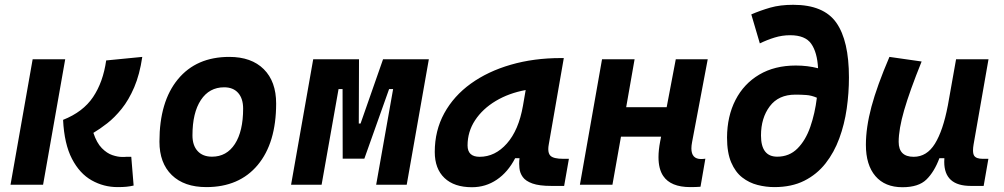

<svg xmlns="http://www.w3.org/2000/svg" viewBox="-20 -762 4142 792"><path d="M464.8 9.8Q407.7 9.8 358.2 -18.1Q308.6 -45.9 276.9 -106.9Q245.1 -168 240.2 -267.6Q322.8 -300.3 364 -361.8Q405.3 -423.3 418 -512.7L566.9 -527.3Q556.2 -454.6 533.7 -402.1Q511.2 -349.6 481.9 -313.2Q452.6 -276.9 422.1 -253.2Q391.6 -229.5 365.2 -213.9Q378.9 -172.4 400.1 -150.9Q421.4 -129.4 443.6 -122.1Q465.8 -114.7 481.9 -114.7Q488.8 -114.7 493.7 -114.7Q498 -114.7 501.5 -115.2Q505.9 -115.2 510.3 -115.2Q514.6 -115.2 521.5 -115.2L531.2 3.4Q516.6 6.8 501.7 8.3Q486.8 9.8 464.8 9.8ZM23.4 0 114.7 -517.6H249L157.7 0Z M831.1 9.8Q739.7 9.8 688.7 -39.8Q637.7 -89.4 637.7 -177.7Q637.7 -342.8 713.9 -435.1Q790 -527.3 925.8 -527.3Q1017.1 -527.3 1068.1 -476.6Q1119.1 -425.8 1119.1 -335Q1119.1 -172.4 1043 -81.3Q966.8 9.8 831.1 9.8ZM854.5 -115.7Q915 -115.7 949 -168.2Q982.9 -220.7 982.9 -314Q982.9 -355.5 962.4 -378.7Q941.9 -401.9 904.8 -401.9Q843.3 -401.9 808.6 -349.4Q773.9 -296.9 773.9 -203.6Q773.9 -162.1 795.2 -138.9Q816.4 -115.7 854.5 -115.7Z M1180.7 0 1272 -517.6H1460.9L1460 -252.4H1467.3L1560.1 -517.6H1749L1657.7 0H1531.7L1601.6 -394.5H1585L1482.9 -107.4H1393.6L1393.1 -394.5H1376.5L1306.6 0Z M1926.8 10.3Q1853.5 10.3 1813.5 -27.8Q1773.4 -65.9 1773.4 -135.3Q1773.4 -223.1 1812.5 -294.7Q1851.6 -366.2 1922.1 -417Q1992.7 -467.8 2087.4 -495.1Q2182.1 -522.5 2293.5 -522.5H2305.7L2243.7 -166.5Q2241.7 -155.8 2241.7 -147Q2241.7 -128.4 2250.5 -119.6Q2263.2 -106.9 2303.2 -106.9H2326.7L2307.1 4.9H2253.9Q2204.1 4.9 2176.3 -5.1Q2148.4 -15.1 2136.5 -31.7Q2124.5 -48.3 2122.6 -68.8Q2121.6 -77.6 2121.6 -86.9Q2121.6 -98.1 2123 -109.4H2105Q2075.2 -51.8 2029.3 -20.8Q1983.4 10.3 1926.8 10.3ZM1958.5 -115.2Q2022.5 -115.2 2071 -170.2Q2119.6 -225.1 2137.2 -325.7L2148.4 -390.6Q2079.1 -377.9 2024.9 -345.5Q1970.7 -313 1939.7 -265.9Q1908.7 -218.8 1908.7 -162.1Q1908.7 -115.2 1958.5 -115.2Z M2372.1 0 2463.4 -517.6H2597.7L2563 -319.8H2730L2767.6 -517.6H2899.4L2835 -176.8Q2832 -161.6 2832 -149.9Q2832 -106 2872.1 -106Q2880.4 -106 2889.6 -107.4L2869.6 8.3Q2851.6 9.8 2827.6 9.8Q2746.6 9.8 2715.8 -36.1Q2696.3 -64.9 2696.3 -113.8Q2696.3 -142.6 2703.1 -178.2L2707 -198.2H2541.5L2506.3 0Z M3174.3 9.8Q3139.6 9.8 3105 1Q3070.3 -7.8 3041.7 -30Q3013.2 -52.2 2996.1 -92.3Q2979 -132.3 2979 -194.8Q2979.5 -282.7 3013.9 -349.6Q3048.3 -416.5 3111.8 -454.1Q3175.3 -491.7 3262.7 -491.7Q3311.5 -491.7 3354.5 -480.5Q3351.1 -545.9 3326.4 -581.3Q3301.8 -616.7 3239.3 -616.7Q3206.5 -616.7 3175.5 -607.2Q3144.5 -597.7 3114.3 -583L3079.1 -702.6Q3116.7 -718.8 3157.2 -730.5Q3197.8 -742.2 3252 -742.2Q3377.9 -742.2 3429.9 -668.2Q3481.9 -594.2 3481.9 -442.4Q3481.9 -378.4 3472.7 -313.7Q3463.4 -249 3442.1 -191.2Q3420.9 -133.3 3385.3 -87.9Q3349.6 -42.5 3297.6 -16.4Q3245.6 9.8 3174.3 9.8ZM3349.6 -358.9Q3327.1 -368.7 3305.4 -370.1Q3283.7 -371.6 3263.7 -371.6Q3261.7 -371.6 3260.7 -371.6Q3191.4 -371.6 3155.3 -323.5Q3119.1 -275.4 3119.1 -203.1Q3119.1 -115.7 3186 -115.7Q3235.8 -115.7 3269.5 -149.4Q3303.2 -183.1 3322.5 -238.8Q3341.8 -294.4 3349.6 -358.9Z M3702.6 10.3Q3630.4 10.3 3591.1 -35.6Q3551.8 -81.5 3551.8 -164.6Q3551.8 -235.8 3574.7 -321.8Q3597.7 -407.7 3648.9 -527.3L3781.7 -508.3Q3732.4 -386.2 3709.7 -307.6Q3687 -229 3687 -176.8Q3687 -115.2 3749 -115.2Q3803.2 -115.2 3836.7 -169.4Q3870.1 -223.6 3889.6 -325.7V-325.2L3923.8 -517.6H4057.6L3996.1 -166.5Q3993.7 -152.3 3993.7 -142.1Q3993.7 -127 3998.5 -119.6Q4006.8 -106.9 4033.7 -106.9H4057.1L4037.6 4.9H3984.4Q3875 4.9 3875 -94.2Q3875 -101.6 3875.5 -109.4H3855Q3834 -53.2 3801.5 -21.5Q3769 10.3 3702.6 10.3Z"/></svg>

Font: CaskaydiaCove NF
Style: Bold Italic
Weight: 700
Italic angle: -10°
Designer: Aaron Bell
Foundry: Saja Typeworks
Version: Version 2111.001; VTT 6.35;Nerd Fonts 3.2.1